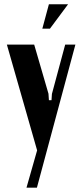

<svg xmlns="http://www.w3.org/2000/svg" viewBox="-20 -704 385 899"><path d="M213.9 -569.8H178.2L209 -684.1H298.8ZM12.2 -495.1H140.1L207 -265.1L209 -234.9H221.2L223.1 -264.2L285.2 -495.1H333L152.8 174.8H104L153.8 0Z"/></svg>

Font: Moniqa Black Paragraph
Style: Regular
Weight: 900
Designer: Rajesh Rajput
Foundry: Rajesh Rajput
Version: Version 1.000